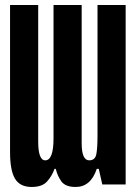

<svg xmlns="http://www.w3.org/2000/svg" viewBox="-20 -734 540 764"><path d="M197 -62H202Q208 -35 224 -12.5Q240 10 281 10Q341 10 365 -62H373L387 0H480V-714H368V-194Q368 -147 363.5 -121.5Q359 -96 335 -96Q305 -96 305 -164V-714H193V-184Q193 -96 160 -96Q132 -96 132 -171V-714H20V-129Q20 -55 40 -22.5Q60 10 106 10Q147 10 166.5 -11Q186 -32 197 -62Z"/></svg>

Font: Noto Sans Mono UI Condensed
Style: Bold
Weight: 700
Width: 3
Designer: Monotype Design team
Foundry: Monotype Imaging Inc.
Version: 1.000